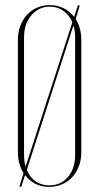

<svg xmlns="http://www.w3.org/2000/svg" viewBox="-20 -725 388 751"><path d="M50 -569Q50 -599 59.5 -624Q69 -649 85.5 -667Q102 -685 125 -695Q148 -705 175 -705Q204 -705 228.5 -693Q253 -681 270 -659L285 -705L292 -703L276 -651Q298 -615 298 -569V-130Q298 -100 288.5 -75Q279 -50 262.5 -32Q246 -14 222.5 -4Q199 6 172 6Q142 6 118.5 -6Q95 -18 78 -40L63 6L56 4L72 -48Q50 -83 50 -130ZM74 -120Q74 -94 80 -73L263 -638Q251 -666 228 -682.5Q205 -699 175 -699Q131 -699 102.5 -665Q74 -631 74 -579ZM85 -61Q96 -32 119 -16Q142 0 173 0Q218 0 246 -33Q274 -66 274 -120V-579Q274 -605 267 -625Z"/></svg>

Font: Moniqa Thin Display
Style: Regular
Weight: 100
Designer: Rajesh Rajput
Foundry: Rajesh Rajput
Version: Version 1.000